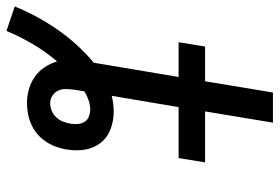

<svg xmlns="http://www.w3.org/2000/svg" viewBox="-192 -622 845 580"><g transform="rotate(90 230.0 -332.5)"><path d="M34 70 -40 45Q-12 -24 30.5 -85Q73 -146 130 -194L173 -450H68L81 -530H186L220 -735H311L277 -530H431L418 -450H264L230 -248Q242 -251 254 -252.5Q266 -254 278 -254Q305 -254 330.5 -244.5Q356 -235 372 -214.5Q388 -194 392.5 -167Q397 -140 392 -113Q392 -112 392 -111.5Q392 -111 392 -110Q389 -94 383 -78Q377 -62 367.5 -48Q358 -34 345 -23Q332 -12 316 -5Q300 2 284 5Q268 8 252 8Q230 8 209.5 2Q189 -4 172 -16Q155 -28 143.5 -45.5Q132 -63 126 -83Q97 -49 74 -10Q51 29 34 70ZM252 -62Q263 -62 274.5 -66.5Q286 -71 294.5 -80Q303 -89 307.5 -100Q312 -111 314 -123Q316 -134 315 -145.5Q314 -157 308.5 -166Q303 -175 292.5 -179Q282 -183 271 -183Q257 -183 243 -178Q229 -173 217 -166L216 -162Q215 -158 214.5 -153.5Q214 -149 213 -144Q213 -143 212.5 -141Q212 -139 212 -138Q210 -125 209.5 -112Q209 -99 213.5 -88Q218 -77 228.5 -69.5Q239 -62 252 -62Z"/></g></svg>

Font: Iosevka Slab Medium
Style: Italic
Weight: 500
Italic angle: -9°
Monospace: yes
Designer: Belleve Invis
Foundry: Belleve Invis
Version: Version 11.1.0; ttfautohint (v1.8.3)